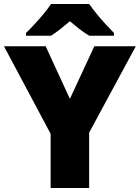

<svg xmlns="http://www.w3.org/2000/svg" viewBox="-20 -1040 704 967"><path d="M332 -542 455 -807H664L429 -372V-93H235V-366L0 -807H210ZM429 -1020Q445 -997 467.5 -969.5Q490 -942 513.5 -916.5Q537 -891 554 -874V-860H430Q404 -875 381 -893Q358 -911 332 -933Q306 -911 284.5 -894Q263 -877 237 -860H111V-874Q130 -892 153.5 -917.5Q177 -943 199.5 -970Q222 -997 237 -1020Z"/></svg>

Font: Noto Sans Kannada UI Black
Style: Regular
Weight: 900
Designer: Jelle Bosma - Monotype Design Team
Foundry: Monotype Imaging Inc.
Version: Version 2.005; ttfautohint (v1.8.4.7-5d5b)